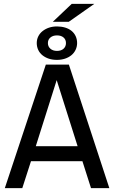

<svg xmlns="http://www.w3.org/2000/svg" viewBox="-20 -972 590 992"><path d="M544.9 0H450.2L405.8 -139.2H140.1L95.2 0H4.9L216.8 -638.2H335.9ZM380.9 -216.8 272.9 -558.1 165 -216.8ZM274.4 -835.4Q296.9 -835.4 316.4 -829.6Q335.9 -823.7 349.9 -812.3Q363.8 -800.8 371.1 -784.7Q378.4 -768.6 378.4 -749.5Q378.4 -731 370.6 -714.6Q362.8 -698.2 348.9 -686.8Q335 -675.3 315.7 -668.9Q296.4 -662.6 274.4 -662.6Q251.5 -662.6 232.7 -668.7Q213.9 -674.8 199.5 -686.3Q185.1 -697.8 177.5 -714.1Q169.9 -730.5 169.9 -749.5Q169.9 -768.1 177.7 -783.9Q185.5 -799.8 200 -811.3Q214.4 -822.8 233.2 -829.1Q252 -835.4 274.4 -835.4ZM274.4 -789.1Q253.4 -789.1 240.5 -778.3Q227.5 -767.6 227.5 -749.5Q227.5 -731.4 240.5 -720.2Q253.4 -709 274.4 -709Q295.9 -709 308.3 -720.2Q320.8 -731.4 320.8 -749.5Q320.8 -767.6 308.3 -778.3Q295.9 -789.1 274.4 -789.1ZM467.3 -952.1 335.4 -859.4H252.9L350.6 -952.1ZM0 -638.2Z"/></svg>

Font: Code New Roman
Style: Regular
Weight: 400
Monospace: yes
Designer: Sam Radian
Foundry: Code New Roman
Version: Version 2.00 November 29, 2014